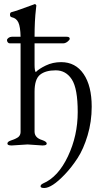

<svg xmlns="http://www.w3.org/2000/svg" viewBox="-20 -725 509 961"><path d="M191 3 118 -2 40 3H37Q17 3 17 -6.5Q17 -16 35 -22Q53 -28 60 -32Q83 -42 83 -65V-508H29Q23 -508 19 -513Q15 -518 15 -524Q15 -530 22.5 -535.5Q30 -541 39 -541H83Q82 -591 72 -612.5Q62 -634 38 -639Q30 -641 30 -651.5Q30 -662 37 -664Q62 -670 153 -704L155 -705Q157 -705 162 -698Q162 -696 160 -680Q153 -622 153 -541H314Q329 -541 329 -531Q329 -525 318 -516.5Q307 -508 296 -508H153V-401Q153 -371 159 -364Q174 -380 209 -397Q244 -414 286 -414Q358 -414 398.5 -354.5Q439 -295 439 -191Q439 -116 418.5 -47.5Q398 21 368 67Q338 113 304.5 148Q271 183 245.5 199.5Q220 216 201.5 216Q183 216 183 207.5Q183 199 196 193Q271 161 320 57.5Q369 -46 369 -164Q369 -282 339.5 -327.5Q310 -373 259 -373Q208 -373 180.5 -351Q153 -329 153 -266V-65Q154 -35 191 -24Q214 -16 214 -6.5Q214 3 194 3Z"/></svg>

Font: EB Garamond
Style: Regular
Weight: 400
Version: Version 0.012